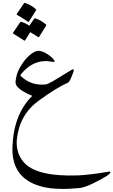

<svg xmlns="http://www.w3.org/2000/svg" viewBox="-20 -807 765 1296"><path d="M217 -459Q247 -472 288 -449Q309 -437 323.5 -424.5Q338 -412 346 -400Q356 -386 333 -390Q209 -415 120 -304Q116 -298 123 -291Q193 -227 287 -237Q301 -238 334 -257Q393 -293 426 -313Q459 -333 466 -337Q484 -346 475 -320Q452 -256 440 -250Q400 -232 350.5 -201.5Q301 -171 242 -128Q112 -34 94 131Q85 219 136 283Q219 387 507 377Q546 375 597.5 369Q649 363 712 352Q724 350 725 355Q730 370 616 427Q552 459 518 462Q371 477 276 456Q56 406 64 185Q72 -37 198 -160Q119 -192 94 -226Q84 -239 85 -257Q90 -305 110 -343Q156 -429 217 -459ZM211 -681Q213 -684 219 -683Q239 -676 256.5 -666Q274 -656 290 -642Q294 -638 291 -633L243 -557Q241 -554 234 -559Q231 -561 218.5 -569Q206 -577 184 -590L149 -534Q146 -530 139 -536Q135 -539 118 -550Q101 -561 69 -580Q65 -583 68 -586L117 -658Q119 -661 125 -660Q139 -655 152.5 -648.5Q166 -642 178 -633ZM142 -785Q144 -788 150 -787Q170 -780 187.5 -770Q205 -760 221 -746Q226 -741 223 -737L175 -661Q172 -657 165 -663Q161 -666 144 -677Q127 -688 95 -707Q90 -710 93 -713Z"/></svg>

Font: Amiri
Style: Regular
Weight: 400
Designer: Khaled Hosny
Version: Version 0.114